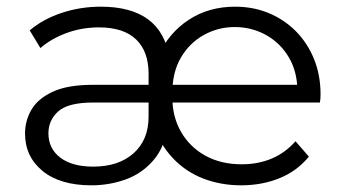

<svg xmlns="http://www.w3.org/2000/svg" viewBox="-20 -550 1026 575"><path d="M254 5Q160 5 107.5 -38Q55 -81 55 -150Q55 -189 74.5 -222Q94 -255 138.5 -275.5Q183 -296 258 -296H437V-243H260Q184 -243 154.5 -216.5Q125 -190 125 -151Q125 -105 160.5 -78Q196 -51 259 -51Q335 -51 380 -91Q425 -131 425 -201V-329Q425 -396 387.5 -432Q350 -468 276 -468Q225 -468 179 -451Q133 -434 101 -406L69 -459Q109 -493 165 -511.5Q221 -530 282 -530Q372 -530 423.5 -492Q475 -454 487 -378L455 -384Q485 -451 545 -490.5Q605 -530 684 -530Q739 -530 785.5 -510.5Q832 -491 866.5 -456Q901 -421 920.5 -373Q940 -325 940 -267Q940 -260 939.5 -254.5Q939 -249 938 -243H482V-296H900L871 -273Q871 -334 845.5 -377.5Q820 -421 777 -445Q734 -469 683 -469Q633 -469 590 -445Q547 -421 521.5 -377Q496 -333 496 -271V-260Q496 -200 522.5 -154.5Q549 -109 595.5 -83.5Q642 -58 704 -58Q753 -58 793.5 -75Q834 -92 865 -127L905 -81Q870 -38 817.5 -16.5Q765 5 702 5Q642 5 589.5 -15Q537 -35 498 -76Q459 -117 438 -179L484 -178Q474 -110 439.5 -70Q405 -30 356 -12.5Q307 5 254 5Z"/></svg>

Font: Montserrat Thin
Style: Regular
Weight: 400
Version: Version 9.000